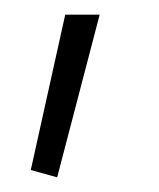

<svg xmlns="http://www.w3.org/2000/svg" viewBox="-20 -87 217 262"><path d="M22 145 69 -67H116L58 155Z"/></svg>

Font: Encode Sans Compressed
Style: ExtraLight
Weight: 200
Designer: Pablo Impallari, Andres Torresi
Foundry: Pablo Impallari, Andres Torresi
Version: Version 1.000; ttfautohint (v1.00) -l 8 -r 50 -G 200 -x 14 -